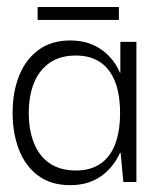

<svg xmlns="http://www.w3.org/2000/svg" viewBox="-20 -527 453 556"><path d="M183.2 9.2Q127.2 9.2 90 -18.8Q52.8 -46.8 34.7 -94.2Q16.5 -141.7 16.5 -200Q16.5 -260.8 35.5 -308Q54.5 -355.2 91.7 -382.5Q128.8 -409.8 183.2 -409.8Q212.5 -409.8 235.8 -402.1Q259.2 -394.3 276.9 -381Q294.7 -367.7 307.2 -351.2Q319.8 -334.7 327.3 -316.3H328.5V-405.7H375V0H337.2L329.3 -84.3H327.3Q319.2 -66 306.5 -49.3Q293.8 -32.7 276 -19.2Q258.2 -5.8 235.2 1.7Q212.2 9.2 183.2 9.2ZM199.7 -33.3Q242.8 -33.3 271.2 -53.1Q299.7 -72.8 313.7 -110.2Q327.7 -147.7 327.7 -199Q327.7 -254.7 312.8 -291.6Q298 -328.5 269.6 -347.3Q241.2 -366.2 199.7 -366.2Q153.2 -366.2 122.7 -344.3Q92.2 -322.5 77.8 -285.2Q63.3 -248 63.3 -199.8Q63.3 -150.8 78.2 -113.1Q93 -75.3 123.5 -54.3Q154 -33.3 199.7 -33.3ZM89 -469.3V-506.7H324.3V-469.3Z"/></svg>

Font: Darker Grotesque Light
Style: Regular
Weight: 300
Designer: Gabriel Lam
Foundry: TypeRant
Version: Version 1.000;gftools[0.9.28]